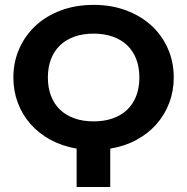

<svg xmlns="http://www.w3.org/2000/svg" viewBox="-20 -748 748 768"><path d="M354.5 -262.5Q397 -262.5 431 -274.5Q465 -286.5 488.8 -309.2Q512.5 -332 525 -364.5Q537.5 -397 537.5 -438Q537.5 -479 525 -511.5Q512.5 -544 488.8 -566.8Q465 -589.5 431 -601.5Q397 -613.5 354.5 -613.5Q311.5 -613.5 277.8 -601.5Q244 -589.5 220.2 -566.8Q196.5 -544 184 -511.5Q171.5 -479 171.5 -438Q171.5 -397 184 -364.5Q196.5 -332 220.2 -309.2Q244 -286.5 277.8 -274.5Q311.5 -262.5 354.5 -262.5ZM286.5 -153.5Q228.5 -163.5 181.8 -189Q135 -214.5 102 -252Q69 -289.5 51.2 -337Q33.5 -384.5 33.5 -438Q33.5 -499.5 56.8 -552.5Q80 -605.5 122 -644.8Q164 -684 223.2 -706.2Q282.5 -728.5 354.5 -728.5Q426.5 -728.5 485.8 -706Q545 -683.5 587 -644.5Q629 -605.5 652 -552.5Q675 -499.5 675 -438Q675 -384 657 -336.5Q639 -289 606 -251.5Q573 -214 526 -188.5Q479 -163 421 -153.5V0H286.5Z"/></svg>

Font: Lato 2
Style: Bold
Weight: 700
Designer: Lukasz Dziedzic with Adam Twardoch and Botio Nikoltchev
Foundry: tyPoland Lukasz Dziedzic
Version: Version 2.015; 2015-08-06; http://www.latofonts.com/